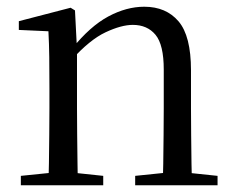

<svg xmlns="http://www.w3.org/2000/svg" viewBox="-20 -551 701 571"><path d="M42 0V-28L150 -39H183L287 -28V0ZM124 0Q125 -24 125.5 -65Q126 -106 126.5 -150.5Q127 -195 127 -229V-289Q127 -341 126.5 -381Q126 -421 124 -458L36 -462V-488L190 -528L203 -520L209 -403V-402V-229Q209 -195 209.5 -150.5Q210 -106 210.5 -65Q211 -24 212 0ZM382 0V-28L489 -39H522L627 -28V0ZM464 0Q465 -24 465.5 -64.5Q466 -105 466.5 -149.5Q467 -194 467 -229V-344Q467 -418 442.5 -447.5Q418 -477 375 -477Q341 -477 294 -455Q247 -433 192 -372L184 -406H194Q248 -473 302 -502Q356 -531 409 -531Q474 -531 511 -487.5Q548 -444 548 -342V-229Q548 -194 548.5 -149.5Q549 -105 549.5 -64.5Q550 -24 551 0Z"/></svg>

Font: Noto Serif TC ExtraLight
Style: Regular
Weight: 400
Version: Version 2.002-H1;hotconv 1.1.0;makeotfexe 2.6.0